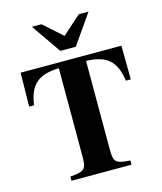

<svg xmlns="http://www.w3.org/2000/svg" viewBox="-131 -1009 930 1104"><g transform="rotate(-15 333.5 -457.0)"><path d="M502 -914H444L333 -815L222 -914H165L287 -738H379ZM636 -475 634 -676H34L31 -475H60C77 -594 129 -640 253 -644V-117C253 -43 242 -32 156 -25V0H513V-25C426 -31 415 -41 415 -117V-644C538 -640 590 -594 607 -475Z"/></g></svg>

Font: XITS
Style: Bold
Weight: 700
Designer: MicroPress Inc., with final additions and corrections provided by Coen Hoffman, Elsevier (retired)
Version: Version 1.107